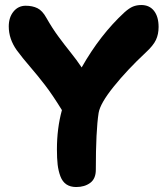

<svg xmlns="http://www.w3.org/2000/svg" viewBox="-20 -733 659 769"><path d="M285.2 16.1Q261.7 16.1 245.8 5.4Q230 -5.4 221.9 -26.9Q213.9 -48.3 210.9 -73.5Q208 -98.6 208 -134.8Q208 -219.2 228 -292Q190.4 -353 160.2 -392.3Q129.9 -431.6 100.1 -466.1Q70.3 -500.5 46.9 -532.2Q15.1 -577.1 15.1 -627Q15.1 -663.6 34.2 -686.8Q53.2 -710 83 -710Q109.9 -710 129.9 -700.2Q149.9 -690.4 166 -661.1Q189.9 -619.1 213.9 -586.7Q237.8 -554.2 262.7 -523.2Q287.6 -492.2 307.1 -462.9Q380.9 -593.3 478 -683.1Q497.6 -700.7 512.7 -706.8Q527.8 -712.9 545.9 -712.9Q578.6 -712.9 596.9 -689.5Q615.2 -666 615.2 -625Q615.2 -595.7 604.5 -573Q593.8 -550.3 564 -522.9Q488.8 -452.6 435.1 -385.7Q381.3 -318.8 375 -280.8Q363.8 -209 363.8 -53.2Q363.8 -17.1 341.3 -0.5Q318.8 16.1 285.2 16.1Z"/></svg>

Font: Shantell Sans Normal
Style: Regular
Weight: 800
Designer: Stephen Nixon, Anya Danilova, Shantell Martin
Foundry: Arrow Type
Version: Version 1.006;[559af2be0]